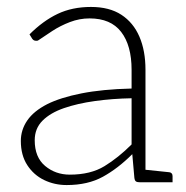

<svg xmlns="http://www.w3.org/2000/svg" viewBox="-20 -525 536 553"><path d="M172 8Q137 8 107 -6.5Q77 -21 58.5 -49.5Q40 -78 40 -119Q40 -151 58.5 -178Q77 -205 116 -225Q154 -244 214.5 -256Q275 -268 359 -270V-324Q359 -394 329 -433Q299 -472 238 -472Q209 -472 181.5 -461.5Q154 -451 131 -436Q108 -421 89 -408Q84 -407 80 -408Q76 -409 73 -413L65 -426Q104 -465 146 -485Q188 -505 242 -505Q295 -505 329.5 -482.5Q364 -460 381.5 -419.5Q399 -379 399 -324V0H383Q375 0 371.5 -2.5Q368 -5 367 -13L361 -81Q320 -40 276.5 -16Q233 8 172 8ZM181 -22Q241 -22 281 -46.5Q321 -71 359 -109V-242Q304 -241 253.5 -234Q203 -227 164 -213.5Q125 -200 102.5 -177.5Q80 -155 80 -121Q80 -72 110 -47Q140 -22 181 -22ZM386 0 390 -37 467 -29Q471 -29 474 -26Q477 -23 477 -18V0Z"/></svg>

Font: Aleo ExtraLight
Style: Regular
Weight: 250
Designer: Alessio Laiso
Foundry: Alessio Laiso
Version: Version 2.001;gftools[0.9.29]